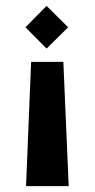

<svg xmlns="http://www.w3.org/2000/svg" viewBox="-20 -450 320 648"><path d="M210 -357.9 137.2 -286.1 65.9 -357.9 137.2 -430.2ZM67.9 178.2 85 -241.2H193.8L211.9 178.2Z"/></svg>

Font: Wesal
Style: Regular
Weight: 700
Designer: Ahmed zaza
Foundry: Ahmed zaza
Version: Version 2.01